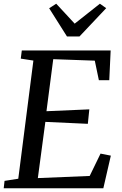

<svg xmlns="http://www.w3.org/2000/svg" viewBox="-20 -1015 656 1035"><path d="M0 0 4.5 -40 78.5 -51.5 160 -688.5 92 -699 97.5 -743H576.5L569 -582.5H513L491 -688L267 -696L230.5 -415.5L461.5 -425.5L453.5 -347.5L224.5 -358L184 -55L463.5 -66.5L522 -187L577.5 -176L537 0ZM341 -818.5 245 -970.5 283 -995Q308 -968 333 -941.2Q358 -914.5 382.5 -887.5Q416.5 -914.5 450.5 -941.2Q484.5 -968 518.5 -995L552.5 -971L408.5 -818.5Z"/></svg>

Font: Merriweather Light 18pt
Style: Italic
Weight: 400
Italic angle: -7.8°
Version: Version 2.101